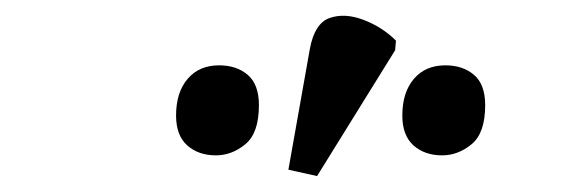

<svg xmlns="http://www.w3.org/2000/svg" viewBox="-20 -827 711 241"><path d="M378 -606 342 -614 369 -766Q375 -798 394 -804.5Q413 -811 436.5 -802Q460 -793 477 -776L476 -764ZM535 -632Q513 -632 499 -644.5Q485 -657 485 -682Q485 -711 499.5 -728Q514 -745 539 -745Q561 -745 575 -733Q589 -721 589 -695Q589 -660 572 -646Q555 -632 535 -632ZM251 -632Q229 -632 215 -644.5Q201 -657 201 -682Q201 -711 215.5 -728Q230 -745 255 -745Q277 -745 291 -733Q305 -721 305 -695Q305 -660 288 -646Q271 -632 251 -632Z"/></svg>

Font: NotoSerif-Italic
Style: Regular
Weight: 400
Italic angle: -12°
Designer: Monotype Design Team
Foundry: Monotype Imaging Inc.
Version: Version 2.007; ttfautohint (v1.8) -l 8 -r 50 -G 200 -x 14 -D